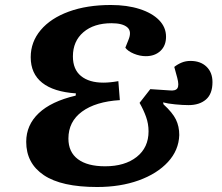

<svg xmlns="http://www.w3.org/2000/svg" viewBox="-20 -735 889 769"><path d="M369 14Q226 14 155.5 -33.5Q85 -81 85 -167Q85 -234 135 -281.5Q185 -329 283 -352L284 -361Q195 -367 149 -403.5Q103 -440 103 -506Q103 -567 143 -614.5Q183 -662 255.5 -688.5Q328 -715 424 -715Q489 -715 539 -699Q589 -683 617 -654.5Q645 -626 645 -588Q645 -552 622.5 -531Q600 -510 564 -510Q540 -510 516 -520Q492 -530 482 -544L494 -574Q509 -609 490 -625.5Q471 -642 427 -642Q356 -642 314 -606Q272 -570 272 -509Q272 -457 304.5 -430.5Q337 -404 394 -404Q420 -404 454 -410L460 -334Q363 -328 308.5 -288Q254 -248 254 -180Q254 -126 292 -97.5Q330 -69 401 -69Q480 -69 527.5 -106.5Q575 -144 575 -209Q575 -239 565 -267Q555 -295 539 -323L582 -378L658 -373Q683 -370 690.5 -381.5Q698 -393 690 -423L678 -467Q692 -478 708 -484.5Q724 -491 743 -491Q783 -491 807 -468Q831 -445 831 -406Q831 -359 805 -336.5Q779 -314 735 -314Q712 -314 681.5 -317Q651 -320 633 -325L635 -317Q671 -284 684.5 -256.5Q698 -229 698 -194Q696 -133 652.5 -86Q609 -39 535.5 -12.5Q462 14 369 14Z"/></svg>

Font: Literata 7pt
Style: Bold Italic
Weight: 700
Italic angle: -2°
Designer: Latin by Veronika Burian and Jose Scaglione. Greek by Irene Vlachou. Cyrillic by Vera Evstafieva
Foundry: TypeTogether
Version: Version 3.002